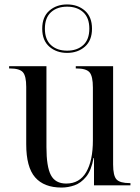

<svg xmlns="http://www.w3.org/2000/svg" viewBox="-20 -834 629 864"><path d="M257 10Q178 10 138 -36Q98 -82 98 -185V-443Q98 -492 83 -509Q68 -526 24 -526H21V-536H189V-172Q189 -84 209 -46Q229 -8 278 -8Q338 -8 368 -59.5Q398 -111 398 -203V-440Q398 -491 383 -508.5Q368 -526 324 -526H321V-536H489V-94Q489 -43 504.5 -26.5Q520 -10 564 -10H567V0H403V-123H401Q391 -67 367.5 -38.5Q344 -10 315 0Q286 10 257 10ZM282 -596Q234 -596 202 -624Q170 -652 170 -705Q170 -758 202 -786Q234 -814 282 -814Q330 -814 362 -786Q394 -758 394 -705Q394 -652 362 -624Q330 -596 282 -596ZM282 -606Q327 -606 354.5 -631Q382 -656 382 -705Q382 -754 354.5 -779Q327 -804 282 -804Q237 -804 209.5 -779Q182 -754 182 -705Q182 -656 209.5 -631Q237 -606 282 -606Z"/></svg>

Font: Noto Serif Display SemiCondensed
Style: Regular
Weight: 400
Width: 4
Designer: Monotype Design Team
Foundry: Monotype Imaging Inc.
Version: Version 2.009